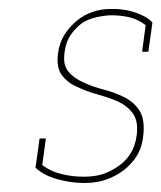

<svg xmlns="http://www.w3.org/2000/svg" viewBox="-20 -399 359 427"><path d="M59 -26Q77 -9 107.5 -0.5Q138 8 168 8Q198 8 222.5 -2Q247 -12 264 -28Q280 -43 288.5 -60Q297 -77 299 -101Q302 -134 290.5 -152.5Q279 -171 258 -182Q237 -193 211.5 -199.5Q186 -206 165 -216Q144 -225 131.5 -240.5Q119 -256 124 -285Q127 -307 138 -322.5Q149 -338 163 -348Q177 -357 196 -361Q215 -365 228 -365Q249 -365 268 -360.5Q287 -356 304 -343L296 -284H310L319 -349Q310 -359 294 -366Q278 -373 263 -376Q247 -379 235.5 -379Q224 -379 224 -379Q205 -379 186 -372.5Q167 -366 151 -353Q135 -340 123.5 -322Q112 -304 109 -280Q105 -249 117.5 -232Q130 -215 151 -206Q172 -196 197 -189Q222 -182 243 -173Q264 -163 276 -146Q288 -129 284 -98Q281 -75 270.5 -58Q260 -41 244 -30Q227 -18 209 -12Q191 -6 166 -6Q141 -6 116.5 -12Q92 -18 74 -32L82 -91H68Z"/></svg>

Font: Josefin Slab Thin Thin
Style: Italic
Weight: 250
Italic angle: -12°
Version: Version 2.000